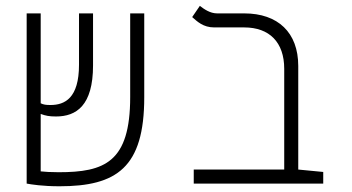

<svg xmlns="http://www.w3.org/2000/svg" viewBox="-20 -632 1212 661"><path d="M184.6 9.3C381.8 9.3 476.6 -55.2 476.6 -296.9V-585.9H428.2V-297.9C428.2 -73.2 339.8 -39.1 181.6 -39.1C154.3 -39.1 134.3 -40.5 120.1 -42V-239.7C137.7 -233.4 149.4 -231 172.9 -231C242.7 -231 300.3 -268.6 300.3 -406.7V-585.9H252V-409.2C252 -293.5 202.6 -270.5 153.8 -270.5C138.7 -270.5 130.4 -271.5 120.1 -276.4V-585.9H71.8V0C86.9 2.9 127 9.3 184.6 9.3Z M1092.8 -40 1006.8 -48.3V-404.8C1006.8 -520 937 -585.9 820.8 -585.9H727.5C703.1 -585.9 682.6 -600.6 668 -611.8L641.6 -573.2C658.7 -558.1 679.7 -537.6 717.3 -537.6H820.8C907.2 -537.6 958.5 -486.8 958.5 -395V-48.3H647V0H1092.8Z"/></svg>

Font: Cascadia Mono PL ExtraLight
Style: Regular
Weight: 200
Monospace: yes
Designer: Aaron Bell
Foundry: Saja Typeworks
Version: Version 2404.023